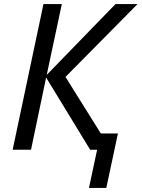

<svg xmlns="http://www.w3.org/2000/svg" viewBox="-20 -734 694 941"><path d="M416 187 456 0H422L206 -354L132 0H42L193 -714H283L209 -367L546 -714H654L301 -357L474 -80H558L501 187Z"/></svg>

Font: Noto IKEA Latin
Style: Italic
Weight: 400
Italic angle: -12°
Designer: Monotype Design Team
Foundry: Monotype Imaging Inc.
Version: Version 1.0